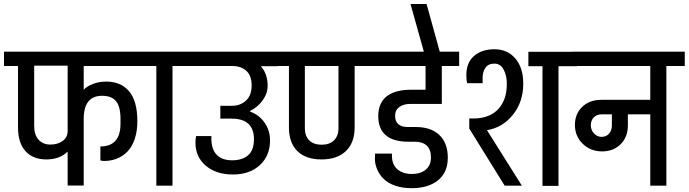

<svg xmlns="http://www.w3.org/2000/svg" viewBox="-32 -943 3497 975"><path d="M507.8 -528.7Q582.1 -528.7 623.8 -479.1Q665.5 -429.6 665.5 -327.5Q665.5 -276.3 652 -236.8Q638.6 -197.2 615.1 -173.3Q591.7 -149.4 561.5 -137.5Q531.3 -125.5 495.7 -125.5Q492.6 -125.5 486.3 -126.6Q480 -127.7 477.8 -128.1V-199.4Q579.9 -199.4 579.9 -314.9V-338.8Q579.9 -401.4 557.3 -429Q534.8 -456.6 486.5 -456.6Q393.1 -456.6 393.1 -338.8V-0.9H311.5V-173.3Q271.5 -133.4 203.5 -133.4Q135.5 -133.4 97.5 -175.3Q59.5 -217.2 59.5 -296.3V-607.7H-11.7V-680.7H692V-607.7H393.1V-487.4Q409.6 -505.2 440.3 -516.9Q470.9 -528.7 507.8 -528.7ZM311.5 -277.6V-609.5H141.6V-303.2Q141.6 -258.5 163.8 -233.7Q185.9 -208.9 223.7 -208.9Q261.5 -208.9 286.5 -227.4Q311.5 -245.9 311.5 -277.6Z M937.4 -607.7H844V0H761.9V-607.7H668.5V-680.7H937.4Z M1377.5 -606.9H1292.4Q1327.1 -568.2 1327.1 -507Q1327.1 -469.2 1302.3 -434.2Q1277.6 -399.2 1238.1 -379.7V-376.2Q1283.7 -360.1 1311.5 -320.2Q1339.3 -280.2 1339.3 -230.2Q1339.3 -152.5 1287.8 -104.7Q1236.3 -56.9 1151.2 -56.9Q1066 -56.9 1013.2 -101.4Q960.5 -146 960.5 -218.9Q960.5 -236.3 963.9 -252H1041.3V-239.4Q1041.3 -185.5 1068 -157.3Q1094.7 -129 1147 -129Q1199.4 -129 1228.5 -155.1Q1257.6 -181.1 1257.6 -235.9Q1257.6 -340.6 1143.8 -340.6H1086.9V-405.7H1144.7Q1188.5 -405.7 1217.2 -432.2Q1245.9 -458.7 1245.9 -508.9Q1245.9 -559.1 1218.7 -583.4Q1191.6 -607.7 1149 -607.7H914V-680.7H1377.5Z M1915.7 -607.7H1768.9V-296.3Q1768.9 -218.1 1724.4 -175.7Q1679.8 -133.4 1600.8 -133.4Q1521.7 -133.4 1478.5 -175.3Q1435.3 -217.2 1435.3 -296.3V-607.7H1354V-680.7H1915.7ZM1686.8 -607.7H1516.1V-291.9Q1516.1 -251.5 1538.9 -229.8Q1561.7 -208.1 1601.2 -208.1Q1640.7 -208.1 1663.8 -230Q1686.8 -252 1686.8 -291.9Z M2051.7 -415.3Q2017.4 -415.3 1995.9 -399.7Q1974.4 -384 1974.4 -355.3Q1974.4 -326.7 1990.9 -312.3Q2007.4 -298 2038.2 -298H2079.9Q2156.4 -298 2199.2 -257.4Q2242 -216.8 2242 -142.1Q2242 -67.3 2192.2 -27.4Q2142.5 12.6 2058.6 12.6Q2010.9 12.6 1973.9 -0.4Q1937 -13.5 1915.3 -35.4Q1893.6 -57.3 1882.7 -84.3Q1871.9 -111.2 1871.9 -133.1Q1871.9 -155.1 1872.7 -162.9H1958.3V-152.9Q1958.3 -106.4 1986.5 -83Q2014.8 -59.5 2058.9 -59.5Q2103 -59.5 2129.7 -81.2Q2156.4 -103 2156.4 -143.4Q2156.4 -183.8 2135.1 -203.5Q2113.8 -223.3 2074.7 -223.3H2041.7Q1965.7 -223.3 1927.2 -256.1Q1888.8 -288.9 1888.8 -353.2Q1888.8 -389.2 1901.2 -415.5Q1913.6 -441.8 1936.4 -457.4Q1959.2 -473.1 1988.9 -480.2Q2018.7 -487.4 2056 -487.4H2129V-607.7H1821V-680.7H2299.7V-607.7H2211.6V-415.3Z M2210.7 -680.7V-607.7H2120.3V-680.7L2052.6 -922.7H2134.2L2201.1 -680.7Z M2625.1 -517.8Q2625.1 -425.7 2572.8 -360.3Q2520.4 -295 2440.9 -281.9L2618.2 0H2530.8L2351 -290.2V-341.4H2373.6Q2415.7 -341.4 2448.3 -354.9Q2480.9 -368.4 2501.1 -392.1Q2521.3 -415.7 2531.5 -446.4Q2541.7 -477 2541.7 -518Q2541.7 -559.1 2525.6 -589.5Q2509.6 -619.9 2478.5 -619.9Q2447.4 -619.9 2433.1 -598.8Q2418.8 -577.8 2418.8 -548.2V-520.4H2340.6Q2336.2 -532.1 2336.2 -562.1Q2336.2 -624.7 2375.1 -658.8Q2414 -692.9 2479.6 -692.9Q2545.2 -692.9 2585.1 -645.7Q2625.1 -598.6 2625.1 -519.5ZM2898.3 -606.9H2804.1V0.9H2722.8V-606.9H2651.2V-679.8H2898.3Z M3445.3 -607.7H3351.9V0H3270.2V-362.3H3156.4V-306.3Q3156.4 -247.2 3119.7 -210.7Q3083 -174.2 3025 -174.2Q2967 -174.2 2927.2 -212.9Q2887.5 -251.5 2887.5 -308.2Q2887.5 -364.9 2924.6 -400.5Q2961.8 -436.1 3022.6 -436.1H3270.2V-607.7H2874.9V-680.7H3445.3ZM3075.2 -362.3H3022.6Q2998.7 -362.3 2983.5 -346.9Q2968.3 -331.5 2968.3 -307.1Q2968.3 -282.8 2984.4 -265.4Q3000.4 -248 3023.2 -248Q3046 -248 3060.6 -264.1Q3075.2 -280.2 3075.2 -306.3Z"/></svg>

Font: Puralecka Narrow
Style: Regular
Weight: 400
Designer: Hector Gatti, Marcela Romero, Pablo Cosgaya and Nicolas Silva
Version: Version 1.004;PS 001.004;hotconv 1.0.70;makeotf.lib2.5.58329